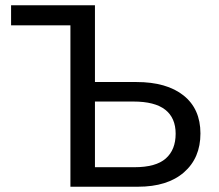

<svg xmlns="http://www.w3.org/2000/svg" viewBox="-20 -708 832 728"><path d="M340 -397H497Q612 -397 676 -346Q740 -295 740 -202Q740 -109 677.5 -54.5Q615 0 503 0H247V-612H22V-688H340ZM646 -201Q646 -261 606.5 -292Q567 -323 486 -323H340V-74H490Q571 -74 608.5 -107Q646 -140 646 -201Z"/></svg>

Font: Libra Sans
Style: Regular
Weight: 400
Foundry: Context Ltd
Version: Version 1.000; ttfautohint (v1.3)